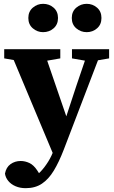

<svg xmlns="http://www.w3.org/2000/svg" viewBox="-20 -746 595 1003"><path d="M114 237Q85 237 61.5 227Q38 217 23.5 199.5Q9 182 6 161Q12 128 35 111.5Q58 95 88 95Q111 95 133.5 105.5Q156 116 175 145L203 189L167 201L150 187Q172 172 193 149.5Q214 127 232 98Q250 69 262 35L288 -36L296 -46L379 -298L444 -489H514L313 36Q288 101 261 145.5Q234 190 199 213.5Q164 237 114 237ZM264 74 28 -489H206L332 -122L346 -105ZM2 -441V-489H295V-441L203 -425H94ZM356 -441V-489H550V-441L462 -426H442ZM205 -578Q175 -578 151.5 -598Q128 -618 128 -652Q128 -686 151.5 -706Q175 -726 205 -726Q237 -726 260 -706Q283 -686 283 -652Q283 -618 260 -598Q237 -578 205 -578ZM433 -578Q402 -578 378.5 -598Q355 -618 355 -652Q355 -686 378.5 -706Q402 -726 433 -726Q464 -726 487 -706Q510 -686 510 -652Q510 -618 487 -598Q464 -578 433 -578Z"/></svg>

Font: Source Serif 4 18pt
Style: Bold
Weight: 700
Designer: Frank Grießhammer
Foundry: Adobe Systems Incorporated
Version: Version 4.004;hotconv 1.0.116;makeotfexe 2.5.65601